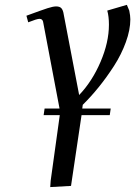

<svg xmlns="http://www.w3.org/2000/svg" viewBox="-20 -470 573 784"><path d="M87.9 -405.8Q151.4 -429.2 174.1 -436.5Q196.8 -443.8 209 -443.8Q224.6 -443.8 231.2 -435.8Q237.8 -427.7 240.2 -411.1L303.2 -82Q356.4 -137.7 390.6 -217.5Q424.8 -297.4 424.8 -369.1Q424.8 -402.8 418 -426.8L498 -450.2L507.8 -426.8Q512.2 -405.3 512.2 -391.1Q512.2 -348.1 493.9 -297.9Q475.6 -247.6 445.6 -200.9Q415.5 -154.3 383.5 -114.7Q351.6 -75.2 317.9 -42L315.9 -26.9H432.1L428.2 0H313L270 289.1L185.1 293.9L187 267.1L224.1 0H158.2L162.1 -26.9H223.1L155.8 -381.8Q152.8 -393.1 141.1 -393.1Q130.9 -393.1 95.2 -378.9Z"/></svg>

Font: Dehuti Alt
Style: Bold-Italic
Weight: 700
Version: Version 1.2